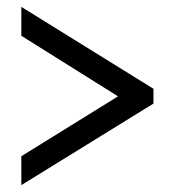

<svg xmlns="http://www.w3.org/2000/svg" viewBox="-20 -637 508 558"><path d="M42 -99V-183L323 -357L42 -533V-617L426 -379V-336Z"/></svg>

Font: Noto Serif Hebrew Condensed Black
Style: Regular
Weight: 900
Width: 3
Designer: Monotype Design Team
Foundry: Monotype Imaging Inc.
Version: Version 2.004; ttfautohint (v1.8.4.7-5d5b)